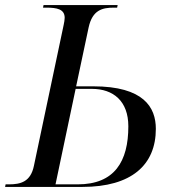

<svg xmlns="http://www.w3.org/2000/svg" viewBox="-41 -734 662 754"><path d="M-21 0H283C475 0 571 -86 571 -228C571 -312 524 -395 325 -395H258L307 -626C322 -695 361 -704 406 -704H419L421 -714H130L128 -704H141C183 -704 213 -698 213 -664C213 -658 211 -644 209 -636L92 -82C79 -20 40 -10 -6 -10H-19ZM264 -10H177L256 -385H320C404 -385 463 -337 463 -238C463 -100 409 -10 264 -10Z"/></svg>

Font: Noto Serif Display
Style: Italic
Weight: 400
Italic angle: -12°
Designer: Monotype Design Team
Foundry: Monotype Imaging Inc.
Version: Version 2.009